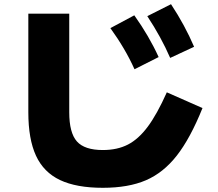

<svg xmlns="http://www.w3.org/2000/svg" viewBox="-20 -835 1040 915"><path d="M115 -300V-770H310V-300Q310 -202 346.5 -161Q383 -120 470 -120Q539 -120 589.5 -146Q640 -172 684 -231Q728 -290 775 -395L945 -320Q887 -176 823 -94Q759 -12 675.5 24Q592 60 470 60Q344 60 266 23Q188 -14 151.5 -93Q115 -172 115 -300ZM506 -701 620 -762Q690 -664 736 -563L621 -505Q577 -603 506 -701ZM795 -815Q861 -715 905 -612L791 -559Q748 -658 682 -758Z"/></svg>

Font: Enso Black
Style: Regular
Weight: 900
Designer: Coji Morishita
Foundry: UNDERFOREST DESIGN
Version: Version 1.000